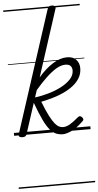

<svg xmlns="http://www.w3.org/2000/svg" viewBox="-76 -933 692 1351"><g transform="rotate(-5 270.0 -257.5)"><path d="M344 19Q319 19 297 10.5Q275 2 253.5 -22.5Q232 -47 209 -94.5Q186 -142 158 -219L88 -4Q85 6 78 10.5Q71 15 58 15Q46 15 37.5 10Q29 5 33 -7L313 -869Q317 -881 323.5 -885.5Q330 -890 344 -890Q355 -890 361 -886Q367 -882 368.5 -877Q370 -872 368 -866L215 -394Q266 -453 318 -485.5Q370 -518 418 -518Q461 -518 483 -494Q505 -470 505 -434Q505 -396 487 -365.5Q469 -335 438.5 -311.5Q408 -288 370 -270.5Q332 -253 291 -241.5Q250 -230 211 -222Q236 -158 256 -119.5Q276 -81 291.5 -62.5Q307 -44 321 -37.5Q335 -31 348 -31Q372 -31 397 -45.5Q422 -60 457 -90Q466 -98 473.5 -97Q481 -96 488 -88Q494 -82 495 -74.5Q496 -67 488 -60Q438 -12 401.5 3.5Q365 19 344 19ZM170 -256Q217 -262 266 -276Q315 -290 356.5 -311.5Q398 -333 424 -361Q450 -389 450 -422Q450 -443 438.5 -455Q427 -467 402 -467Q372 -467 338 -447Q304 -427 266 -391Q228 -355 187 -307ZM0 365H540V375H0ZM0 -20H540V0H0ZM0 -505H540V-500H0ZM0 -885H540V-875H0Z"/></g></svg>

Font: Playwrite DK Uloopet Guides
Style: Regular
Weight: 400
Designer: Veronika Burian, José Scaglione
Foundry: TypeTogether
Version: Version 1.003